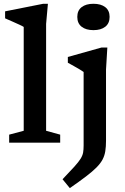

<svg xmlns="http://www.w3.org/2000/svg" viewBox="-20 -755 664 1016"><path d="M224 -63 298.5 -42.5V0H28.5V-42.5L105.5 -63V-612.5Q99 -617 83 -624.2Q67 -631.5 46.8 -640.5Q26.5 -649.5 7 -658V-695L208.5 -735H233.5L224 -628.5ZM474.5 -595.5Q435 -595.5 412 -613.5Q389 -631.5 389 -665.5Q389 -699.5 412 -717.2Q435 -735 474.5 -735Q514 -735 537 -717.2Q560 -699.5 560 -665.5Q560 -631.5 537 -613.5Q514 -595.5 474.5 -595.5ZM422.5 -374Q417 -378.5 402.8 -387Q388.5 -395.5 371.2 -405.2Q354 -415 339 -423V-453.5L517 -503.5H548L541 -386.5V-9.5Q541 21 537.2 44.8Q533.5 68.5 522.8 89Q512 109.5 490.8 131Q469.5 152.5 435 178.8Q400.5 205 349.5 240.5L311 193.5Q350.5 152.5 373.2 127.2Q396 102 406.5 85Q417 68 419.8 52.2Q422.5 36.5 422.5 14.5Z"/></svg>

Font: Newsreader 9pt Medium
Style: Regular
Weight: 500
Designer: Hugues Gentile
Foundry: Production Type
Version: Version 1.003